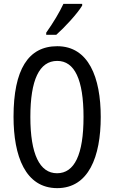

<svg xmlns="http://www.w3.org/2000/svg" viewBox="-20 -963 590 993"><path d="M405 -934V-943H308C287 -898 257 -848 219 -794V-783H271C312 -819 380 -892 405 -934ZM501 -358C501 -563 438 -724 276 -724C126 -724 50 -603 50 -359C50 -156 111 10 276 10C438 10 501 -152 501 -358ZM137 -358C137 -549 183 -648 276 -648C366 -648 412 -551 412 -358C412 -163 365 -67 275 -67C185 -67 137 -166 137 -358Z"/></svg>

Font: Noto Sans Gujarati ExtraCondensed
Style: Regular
Weight: 400
Width: 2
Designer: Jelle Bosma - Monotype Design Team, Universal Thirst
Foundry: Monotype Imaging Inc.
Version: Version 2.106